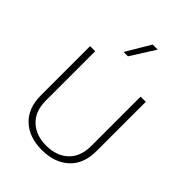

<svg xmlns="http://www.w3.org/2000/svg" viewBox="-266 -1058 1184 1184"><g transform="rotate(45 325.5 -466.5)"><path d="M523.4 -228C523.4 -166 505.4 -117.7 469.7 -84C433.6 -49.8 385.3 -32.7 325.2 -32.7C265.1 -32.7 217.3 -49.8 181.6 -84C145.5 -117.7 127.4 -166 127.4 -228V-658.2H83V-228.5C83 -154.8 105 -97.2 148.4 -56.2C191.9 -15.1 251 5.4 325.2 5.4C399.4 5.4 458.5 -15.1 502.9 -56.2C546.9 -97.2 568.8 -154.8 568.8 -228.5V-658.2H523.4ZM254.4 -778.8H292.5L393.1 -938H349.1Z"/></g></svg>

Font: Estedad ExtraLight
Style: Regular
Weight: 200
Designer: Amin Abedi
Version: Version 7.3